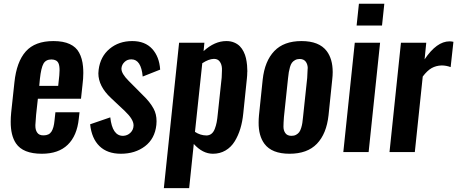

<svg xmlns="http://www.w3.org/2000/svg" viewBox="-20 -804 2417 1015"><path d="M201.2 8.8Q101.6 8.8 64.5 -45.9Q36.1 -87.9 36.6 -161.1Q36.6 -183.6 39.1 -209L56.2 -368.2Q67.4 -477.1 116.2 -532Q165 -586.9 262.7 -586.9Q314.9 -586.9 348.9 -571Q382.8 -555.2 398.4 -525.4Q415 -495.1 418.9 -452.1Q420.4 -436 420.4 -418Q420.4 -388.7 416 -354.5L408.2 -282.2H180.2L170.9 -197.3Q168 -168 167 -143.6Q167 -141.1 167 -138.2Q167 -117.2 176.3 -103.5Q186.5 -87.9 210.4 -88.4Q239.3 -88.4 252 -108.2Q264.6 -127.9 268.1 -166L272.9 -210.4H400.4L396.5 -176.3Q387.2 -86.4 338.1 -38.8Q289.1 8.8 201.2 8.8ZM187.5 -350.1H287.6L293.5 -405.3Q294.9 -420.4 294.9 -432.6Q294.9 -457 289.1 -469.7Q280.3 -489.3 252 -489.7Q222.7 -489.7 210 -467.8Q197.3 -445.8 190.9 -386.7Z M619.1 8.8Q547.4 8.8 505.9 -31.5Q464.4 -71.8 456.5 -147L563 -183.6Q573.7 -85.9 629.9 -85.9Q630.9 -85.9 631.3 -85.9Q653.8 -86.9 669.4 -102.1Q685.1 -117.2 686 -139.6Q686 -141.1 686 -142.1Q686 -173.3 639.6 -217.3L566.4 -286.1Q500 -348.1 500 -416.5Q500 -425.8 501.5 -435.5Q510.3 -504.9 559.3 -545.9Q608.4 -586.9 679.2 -586.9Q746.6 -586.9 784.4 -545.7Q822.3 -504.4 826.7 -436L734.4 -399.4Q726.1 -489.7 675.3 -490.2Q674.3 -490.2 673.8 -490.2Q652.8 -490.2 638.7 -476.6Q624 -462.9 622.1 -443.4Q622.1 -441.4 622.1 -439.9Q622.1 -414.6 660.2 -376.5L734.9 -301.3Q772.5 -265.6 792 -229.5Q807.6 -200.7 807.6 -163.1Q807.6 -153.8 806.6 -144Q798.8 -70.8 746.6 -31Q694.3 8.8 619.1 8.8Z M846.2 190.4 926.8 -578.1H1060.5L1056.2 -533.7Q1114.7 -586.9 1176.3 -586.9Q1176.8 -586.9 1177.2 -586.9Q1199.7 -586.9 1217.8 -579.3Q1235.8 -571.8 1247.8 -559.6Q1259.8 -547.4 1268.1 -530.5Q1276.4 -513.7 1280.3 -496.3Q1284.2 -479 1286.1 -459Q1287.6 -441.4 1287.6 -426.8Q1287.1 -424.8 1287.1 -422.4Q1287.1 -405.8 1285.2 -389.2L1266.1 -205.1Q1261.7 -160.6 1250.5 -123.8Q1239.3 -86.9 1220.5 -56.4Q1201.7 -25.9 1172.1 -8.5Q1142.6 8.8 1105.5 8.8Q1051.3 8.8 1004.4 -43L980 190.4ZM1070.8 -87.9Q1086.4 -87.9 1097.7 -96.7Q1108.9 -105.5 1115.5 -122.8Q1122.1 -140.1 1125.5 -158Q1128.9 -175.8 1131.3 -201.7L1151.9 -394Q1153.3 -413.1 1153.3 -430.2Q1153.3 -436.5 1153.3 -442.4Q1152.3 -463.9 1141.6 -478.5Q1131.3 -492.7 1111.8 -492.7Q1111.3 -492.7 1110.4 -492.7Q1083.5 -492.2 1049.3 -469.7L1010.7 -106.9Q1038.6 -88.4 1070.8 -87.9Z M1521 -85.9Q1535.2 -85.9 1545.4 -91.6Q1555.7 -97.2 1561.8 -105.5Q1567.9 -113.8 1572.3 -128.2Q1576.7 -142.6 1578.4 -154.8Q1580.1 -167 1582 -185.5L1604 -392.1Q1605.5 -418.9 1606.4 -441.4Q1606.4 -442.9 1606.9 -443.8Q1606.4 -463.9 1596.7 -477.5Q1585.9 -492.2 1564 -492.2Q1550.3 -492.2 1539.8 -486.3Q1529.3 -480.5 1523.2 -472.2Q1517.1 -463.9 1512.9 -449.2Q1508.8 -434.6 1506.8 -422.6Q1504.9 -410.6 1502.9 -392.1L1481 -185.5Q1478.5 -151.9 1478.5 -134.8Q1478.5 -114.3 1488.3 -100.6Q1498.5 -85.9 1521 -85.9ZM1377.9 -43.9Q1346.7 -85.9 1347.2 -156.2Q1347.2 -174.8 1349.1 -194.8L1368.7 -383.3Q1379.4 -481 1429.9 -533.9Q1480.5 -586.9 1573.7 -586.9Q1667 -586.9 1707 -534.2Q1738.8 -492.2 1738.8 -422.9Q1738.8 -404.3 1736.3 -383.3L1716.8 -194.8Q1706.1 -96.7 1655.3 -43.9Q1604.5 8.8 1510.7 8.8Q1417 8.8 1377.9 -43.9Z M1794.9 0 1855.5 -578.1H1989.3L1928.7 0ZM1865.2 -668.9 1877.4 -784.2H2011.7L1999.5 -668.9Z M2039.1 0 2099.6 -578.1H2233.4L2224.6 -490.2Q2288.6 -585.4 2356.4 -585.4Q2366.7 -585.4 2377 -583L2362.3 -449.2Q2339.4 -458 2314 -458Q2285.2 -457 2262 -444.1Q2238.8 -431.2 2214.8 -399.4L2172.9 0Z"/></svg>

Font: Oswald
Style: Medium
Weight: 500
Designer: Vernon Adams
Foundry: Vernon Adams
Version: 3.0; ttfautohint (v0.94.23-7a4d-dirty) -l 8 -r 50 -G 150 -x 